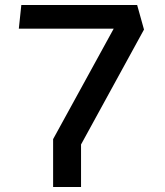

<svg xmlns="http://www.w3.org/2000/svg" viewBox="-20 -750 660 770"><path d="M193 0H305V-170.5L557.5 -631.5L530 -730H65.5L55.5 -635H436L193 -192Z"/></svg>

Font: Monaspace Krypton Medium
Style: Regular
Weight: 500
Designer: Riley Cran & the Lettermatic Team
Foundry: Lettermatic
Version: Version 1.101 (Monaspace Krypton)